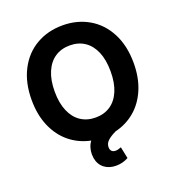

<svg xmlns="http://www.w3.org/2000/svg" viewBox="-159 -844 1072 1169"><g transform="rotate(-20 376.5 -259.5)"><path d="M461.9 0Q425.8 17.1 406.7 34.9Q387.7 52.7 387.7 76.2Q387.7 93.3 396.5 102.3Q405.3 111.3 421.9 111.3Q431.6 111.3 441.2 108.2Q450.7 105 458 102.5L473.6 177.7Q436.5 198.2 394.5 198.2Q348.6 198.2 317.9 174.6Q287.1 150.9 279.3 107.4Q277.3 91.8 277.3 82Q277.3 60.5 283.7 39.8Q290 19 302.7 2.4Q226.6 -13.2 168.7 -60.1Q110.8 -106.9 78.4 -181.9Q45.9 -256.8 45.9 -353.5Q45.9 -465.8 88.9 -548.1Q131.8 -630.4 207 -673.6Q282.2 -716.8 377 -716.8Q471.2 -716.8 546.1 -673.6Q621.1 -630.4 664.1 -548.1Q707 -465.8 707 -353.5Q707 -258.8 676 -185.1Q645 -111.3 589.8 -64.5Q534.7 -17.6 461.9 0ZM377 -586.9Q321.8 -586.9 281 -559.8Q240.2 -532.7 217.8 -480.2Q195.3 -427.7 195.3 -353.5Q195.3 -279.3 217.8 -226.8Q240.2 -174.3 281 -147.2Q321.8 -120.1 377 -120.1Q432.1 -120.1 472.7 -147.2Q513.2 -174.3 535.4 -226.6Q557.6 -278.8 557.6 -353.5Q557.6 -428.2 535.4 -480.5Q513.2 -532.7 472.7 -559.8Q432.1 -586.9 377 -586.9Z"/></g></svg>

Font: Pretendard
Style: Bold
Weight: 700
Designer: Base glyphs from Inter by Rasmus Andersson; Hangeul glyphs from Noto Sans CJK(Source Han Sans) by Jang Soo-young and Kan
Foundry: Kil Hyung-jin
Version: Version 1.309